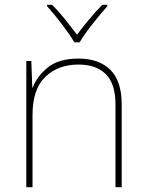

<svg xmlns="http://www.w3.org/2000/svg" viewBox="-20 -783 613 803"><path d="M309 -538Q225 -538 179.5 -500.5Q134 -463 117 -417H115L111 -528H90V0H116V-302Q116 -410 169.5 -461.5Q223 -513 309 -513Q382 -513 422.5 -473Q463 -433 463 -345V0H489V-346Q489 -444 441.5 -491Q394 -538 309 -538ZM429 -763H408Q380 -735 351.5 -700.5Q323 -666 302 -638Q281 -666 253.5 -700.5Q226 -735 198 -763H177V-757Q205 -726 239 -681.5Q273 -637 291 -606H313Q331 -637 366 -681.5Q401 -726 429 -757Z"/></svg>

Font: Noto Sans UI Thin
Style: Regular
Weight: 250
Designer: Monotype Design Team
Foundry: Monotype Imaging Inc.
Version: Version 1.901